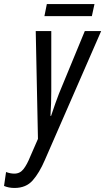

<svg xmlns="http://www.w3.org/2000/svg" viewBox="-112 -690 521 951"><path d="M343 -610 356 -670H120L108 -610ZM110 103 389 -536H308L180 -226Q172 -205 161.5 -176Q151 -147 141 -116H138Q140 -147 141 -178Q142 -209 142 -239V-536H65L76 -2L38 85Q22 125 4.5 147.5Q-13 170 -41 170Q-61 170 -82 162L-92 231Q-69 241 -40 241Q17 241 50 203.5Q83 166 110 103Z"/></svg>

Font: Noto Sans Display Condensed
Style: Italic
Weight: 400
Width: 3
Designer: Monotype Design team
Foundry: Monotype Imaging Inc.
Version: 1.000